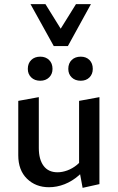

<svg xmlns="http://www.w3.org/2000/svg" viewBox="-20 -896 567 925"><path d="M216 6Q152 6 110 -35Q68 -76 68 -148V-410L167 -428V-183Q167 -128 190 -97Q213 -66 257 -66Q280 -66 304.5 -75Q329 -84 350.5 -101.5Q372 -119 386 -146L418 -122Q393 -80 360.5 -51.5Q328 -23 291 -8.5Q254 6 216 6ZM378 9 361 -83V-410L459 -428V-9ZM174 -507Q147 -507 130.5 -523Q114 -539 114 -564Q114 -591 130.5 -607Q147 -623 174 -623Q200 -623 216.5 -607Q233 -591 233 -564Q233 -539 216.5 -523Q200 -507 174 -507ZM369 -507Q342 -507 325.5 -523Q309 -539 309 -564Q309 -591 325.5 -607Q342 -623 369 -623Q395 -623 411 -607Q427 -591 427 -564Q427 -539 411 -523Q395 -507 369 -507ZM239 -674 257 -733 346 -876H418L307 -674ZM239 -674 127 -876H199L289 -731L307 -674Z"/></svg>

Font: Ysabeau Office SemiBold
Style: Regular
Weight: 600
Designer: Christian Thalmann (Catharsis Fonts)
Version: Version 2.001;gftools[0.9.30]; featfreeze: tnum,lnum,ss02